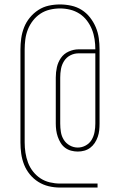

<svg xmlns="http://www.w3.org/2000/svg" viewBox="-20 -772 540 864"><path d="M250 72Q224 72 199 66Q174 60 152.5 46.5Q131 33 114.5 13Q98 -7 88.5 -31Q79 -55 75.5 -80.5Q72 -106 72 -131V-549Q72 -574 75.5 -599.5Q79 -625 88.5 -649Q98 -673 114.5 -693Q131 -713 152.5 -727Q174 -741 199 -746.5Q224 -752 250 -752Q275 -752 300.5 -746.5Q326 -741 347.5 -727.5Q369 -714 385 -693.5Q401 -673 411 -649.5Q421 -626 424.5 -600.5Q428 -575 428 -550V-216Q428 -201 426.5 -186Q425 -171 420 -156.5Q415 -142 406.5 -129Q398 -116 386 -107Q374 -98 359.5 -94Q345 -90 330 -90Q315 -90 300 -94Q285 -98 273 -107Q261 -116 253 -129Q245 -142 240 -156.5Q235 -171 233 -186Q231 -201 231 -216V-423Q231 -447 236 -469.5Q241 -492 254 -511Q267 -530 289 -540Q311 -550 334 -550H409Q409 -573 405.5 -596Q402 -619 393.5 -640Q385 -661 371 -679.5Q357 -698 337.5 -710.5Q318 -723 295.5 -728.5Q273 -734 250 -734Q227 -734 204 -728.5Q181 -723 162 -710.5Q143 -698 128.5 -679.5Q114 -661 105.5 -639.5Q97 -618 94 -595Q91 -572 91 -549V-131Q91 -108 94.5 -85Q98 -62 106 -40.5Q114 -19 128.5 -0.5Q143 18 162 30.5Q181 43 204 48.5Q227 54 250 54H419V72ZM330 -108Q349 -108 366 -117.5Q383 -127 392.5 -143Q402 -159 405.5 -178Q409 -197 409 -216V-532H334Q314 -532 296.5 -523Q279 -514 268.5 -497.5Q258 -481 254.5 -462Q251 -443 251 -423V-216Q251 -197 254 -178Q257 -159 267 -143Q277 -127 294 -117.5Q311 -108 330 -108Z"/></svg>

Font: Iosevka Thin
Style: Regular
Weight: 100
Monospace: yes
Designer: Belleve Invis
Foundry: Belleve Invis
Version: Version 32.5.0; ttfautohint (v1.8.4)